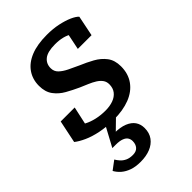

<svg xmlns="http://www.w3.org/2000/svg" viewBox="-240 -641 999 999"><g transform="rotate(-45 260.0 -141.5)"><path d="M238 11Q184 11 140 2Q96 -7 63 -22Q30 -37 10 -53L36 -178H139L109 -41Q91 -49 84 -59Q77 -69 78.5 -81.5Q80 -94 87 -106Q99 -91 122 -79Q145 -67 175.5 -60Q206 -53 241 -53Q273 -53 298 -62Q323 -71 337.5 -89.5Q352 -108 352 -136Q352 -155 342 -169Q332 -183 314.5 -194Q297 -205 275.5 -214Q254 -223 231 -233Q196 -249 163 -267.5Q130 -286 108.5 -315Q87 -344 87 -389Q87 -437 112 -473Q137 -509 185 -528.5Q233 -548 304 -548Q349 -548 386.5 -540Q424 -532 451 -520Q478 -508 490 -495L467 -382H366L388 -489Q399 -489 408.5 -481Q418 -473 422.5 -460.5Q427 -448 423 -434Q412 -449 394.5 -460Q377 -471 353.5 -477Q330 -483 299 -483Q244 -483 219.5 -463.5Q195 -444 195 -411Q195 -387 211.5 -371Q228 -355 254.5 -342Q281 -329 312 -315Q348 -300 382.5 -281Q417 -262 439 -233Q461 -204 461 -159Q461 -105 433.5 -66.5Q406 -28 356 -8.5Q306 11 238 11ZM182 265Q145 265 118.5 255.5Q92 246 74 230.5Q56 215 45 195L93 159Q100 171 110.5 183Q121 195 137.5 203Q154 211 178 211Q204 211 216.5 196.5Q229 182 229 159Q229 145 222 134Q215 123 198 116.5Q181 110 153 110H128L191 -7L270 -5L185 78L190 62Q235 62 264 74Q293 86 307 106.5Q321 127 321 155Q321 191 303 215.5Q285 240 254 252.5Q223 265 182 265Z"/></g></svg>

Font: Roboto Serif 20pt Medium
Style: Italic
Weight: 500
Italic angle: -10°
Version: Version 1.008